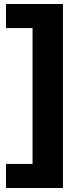

<svg xmlns="http://www.w3.org/2000/svg" viewBox="-20 -745 346 961"><path d="M10 196H295V-725H10V-604.5H143V75.5H10Z"/></svg>

Font: Anybody ExtraCondensed Black
Style: Regular
Weight: 900
Width: 2
Version: Version 1.113;gftools[0.9.25]